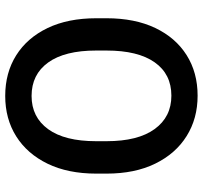

<svg xmlns="http://www.w3.org/2000/svg" viewBox="-40 -720 770 729"><g transform="rotate(-90 344.5 -356.0)"><path d="M639.2 -375V-335.9Q639.2 -228.5 602.3 -151.1Q565.4 -73.7 499.3 -32Q433.1 9.8 345.2 9.8Q258.3 9.8 191.7 -32Q125 -73.7 87.2 -151.1Q49.3 -228.5 49.3 -335.9V-375Q49.3 -482.4 86.9 -559.8Q124.5 -637.2 190.9 -679Q257.3 -720.7 344.2 -720.7Q432.1 -720.7 498.5 -679Q564.9 -637.2 602.1 -559.8Q639.2 -482.4 639.2 -375ZM516.6 -335.9V-376Q516.6 -494.6 471.2 -557.6Q425.8 -620.6 344.2 -620.6Q263.7 -620.6 218 -557.6Q172.4 -494.6 172.4 -376V-335.9Q172.4 -216.8 218.5 -153.3Q264.6 -89.8 345.2 -89.8Q427.2 -89.8 471.9 -153.3Q516.6 -216.8 516.6 -335.9Z"/></g></svg>

Font: Vazirmatn FD Medium
Style: Regular
Weight: 500
Designer: Saber Rastikerdar
Foundry: Saber Rastikerdar
Version: Version 33.003